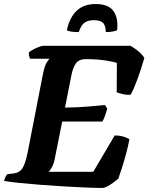

<svg xmlns="http://www.w3.org/2000/svg" viewBox="-31 -931 735 951"><path d="M478 0Q448 0 398 -2Q348 -4 288.5 -7.5Q229 -11 170.5 -15.5Q112 -20 64 -25Q16 -30 -11 -35Q-5 -57 5 -68L37 -72Q67 -76 81 -99Q95 -122 106 -176L181 -561Q190 -606 201 -622.5Q212 -639 215 -640H118Q116 -646 113.5 -653Q111 -660 112 -671Q119 -678 133 -685.5Q147 -693 161.5 -698.5Q176 -704 182 -704H615Q631 -696 651.5 -679.5Q672 -663 684 -644Q667 -585 648 -534Q629 -483 616 -462Q597 -460 576.5 -465Q556 -470 547 -474L548 -619Q533 -625 492 -631.5Q451 -638 395 -638Q358 -638 343.5 -615Q329 -592 323 -560L291 -398Q352 -399 396.5 -402.5Q441 -406 489 -411L500 -393Q494 -370 487.5 -353.5Q481 -337 476 -329H277L241 -148Q236 -121 227 -104.5Q218 -88 210 -80H431L537 -260Q563 -260 583 -253.5Q603 -247 610 -241Q603 -205 593 -167.5Q583 -130 572.5 -98Q562 -66 555 -46Q546 -38 531 -27Q516 -16 501 -8Q486 0 478 0ZM359 -772Q333 -772 319 -775Q305 -778 300 -781Q313 -843 348 -877Q383 -911 443 -911Q507 -911 531.5 -875.5Q556 -840 549 -781Q543 -778 527.5 -775Q512 -772 493 -772Q492 -808 477.5 -819.5Q463 -831 434 -831Q405 -831 388 -819Q371 -807 359 -772Z"/></svg>

Font: Texturina ExtraBold
Style: Italic
Weight: 800
Italic angle: -11°
Designer: Guillermo Torres Carreño
Foundry: Omnibus-Type
Version: Version 1.002; ttfautohint (v1.8.3)